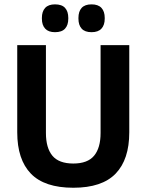

<svg xmlns="http://www.w3.org/2000/svg" viewBox="-20 -846 672 880"><path d="M316 14.5Q184 14.5 121.5 -50.2Q59 -115 59 -239.5V-639H190.5V-236.5Q190.5 -168 220.2 -132.2Q250 -96.5 316 -96.5Q381.5 -96.5 411.2 -132.2Q441 -168 441 -236.5V-639H572.5V-239.5Q572.5 -115 510 -50.2Q447.5 14.5 316 14.5ZM232 -698.5Q202 -698.5 187 -714.8Q172 -731 172 -760.5V-764Q172 -793.5 187 -809.8Q202 -826 232 -826Q263.5 -826 278.2 -809.8Q293 -793.5 293 -764V-760.5Q293 -731 278.2 -714.8Q263.5 -698.5 232 -698.5ZM399.5 -698.5Q369 -698.5 354.2 -714.8Q339.5 -731 339.5 -760.5V-764Q339.5 -793.5 354.2 -809.8Q369 -826 399.5 -826Q430 -826 445 -809.8Q460 -793.5 460 -764V-760.5Q460 -731 445 -714.8Q430 -698.5 399.5 -698.5Z"/></svg>

Font: Anek Malayalam SemiBold
Style: Regular
Weight: 600
Version: Version 1.003